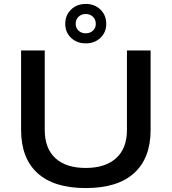

<svg xmlns="http://www.w3.org/2000/svg" viewBox="-20 -942 871 974"><path d="M415 -722Q370 -722 340.5 -750Q311 -778 311 -821Q311 -865 340.5 -893.5Q370 -922 415 -922Q460 -922 489.5 -893.5Q519 -865 519 -821Q519 -778 489.5 -750Q460 -722 415 -722ZM415 -773Q437 -773 451.5 -786.5Q466 -800 466 -821Q466 -843 451.5 -857Q437 -871 415 -871Q393 -871 378.5 -857Q364 -843 364 -821Q364 -800 378.5 -786.5Q393 -773 415 -773ZM415 12Q253 12 170 -64Q87 -140 87 -283V-686H207V-283Q207 -189 261 -139.5Q315 -90 415 -90Q514 -90 569 -139.5Q624 -189 624 -283V-686H744V-283Q744 -140 660.5 -64Q577 12 415 12Z"/></svg>

Font: Archivo SemiExpanded Medium
Style: Regular
Weight: 500
Width: 6
Designer: Hector Gatti
Foundry: Omnibus-Type
Version: Version 2.001; ttfautohint (v1.8.3)